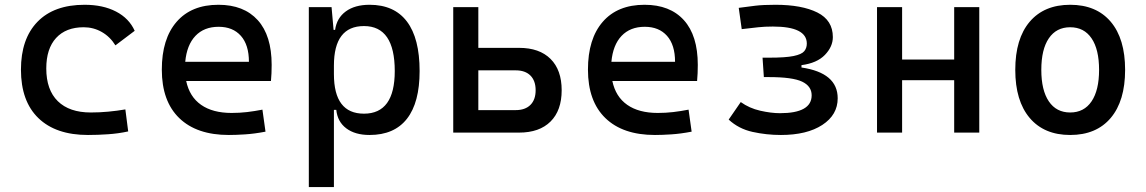

<svg xmlns="http://www.w3.org/2000/svg" viewBox="-20 -547 4728 792"><path d="M342.8 9.8Q210.4 9.8 138.4 -59.8Q66.4 -129.4 66.4 -259.8Q66.4 -386.7 134.5 -457Q202.6 -527.3 329.1 -527.3Q404.8 -527.3 458.7 -499.3Q512.7 -471.2 535.6 -419.9L456.1 -359.9Q434.1 -395.5 399.9 -415Q365.7 -434.6 325.2 -434.6Q252 -434.6 211.4 -390.4Q170.9 -346.2 170.9 -264.6Q170.9 -176.3 218.5 -129.6Q266.1 -83 354.5 -83Q390.6 -83 426.8 -86.4Q462.9 -89.8 497.1 -95.7L508.8 -4.9Q468.8 3.9 426 6.8Q383.3 9.8 342.8 9.8Z M923.8 9.8Q791.5 9.8 719.5 -59.8Q647.5 -129.4 647.5 -259.8Q647.5 -386.7 708.5 -457Q769.5 -527.3 880.9 -527.3Q985.8 -527.3 1043.2 -463.9Q1100.6 -400.4 1100.6 -279.3Q1100.6 -243.7 1097.7 -212.9H748Q761.7 -147.9 809.6 -114.5Q857.4 -81.1 935.5 -81.1Q967.8 -81.1 999 -84.7Q1030.3 -88.4 1062.5 -94.7L1075.2 -3.9Q1029.3 4.9 991.2 7.3Q953.1 9.8 923.8 9.8ZM744.1 -292H1006.8Q1006.8 -361.8 973.6 -399.2Q940.4 -436.5 881.8 -436.5Q821.8 -436.5 786.1 -398.9Q750.5 -361.3 744.1 -292Z M1253.9 224.6V-517.6H1347.7L1356 -423.8H1362.3Q1369.1 -472.7 1406.5 -500Q1443.8 -527.3 1504.4 -527.3Q1606.4 -527.3 1658.7 -458Q1710.9 -388.7 1710.9 -253.9Q1710.9 -124 1658.7 -57.1Q1606.4 9.8 1504.4 9.8Q1444.8 9.8 1408.4 -17.6Q1372.1 -44.9 1367.2 -93.8H1357.4V224.6ZM1357.4 -241.2Q1357.4 -78.1 1481.4 -78.1Q1608.4 -78.1 1608.4 -253.9Q1608.4 -439.5 1481.4 -439.5Q1357.4 -439.5 1357.4 -276.4Z M1849.6 0V-517.6H1953.1V-349.6H2121.1Q2205.1 -349.6 2251 -304Q2296.9 -258.3 2296.9 -174.8Q2296.9 -91.3 2251 -45.7Q2205.1 0 2121.1 0ZM1953.1 -92.8H2107.4Q2146.5 -92.8 2168 -114.3Q2189.5 -135.7 2189.5 -174.8Q2189.5 -213.9 2168 -235.4Q2146.5 -256.8 2107.4 -256.8H1953.1Z M2681.6 9.8Q2549.3 9.8 2477.3 -59.8Q2405.3 -129.4 2405.3 -259.8Q2405.3 -386.7 2466.3 -457Q2527.3 -527.3 2638.7 -527.3Q2743.7 -527.3 2801 -463.9Q2858.4 -400.4 2858.4 -279.3Q2858.4 -243.7 2855.5 -212.9H2505.9Q2519.5 -147.9 2567.4 -114.5Q2615.2 -81.1 2693.4 -81.1Q2725.6 -81.1 2756.8 -84.7Q2788.1 -88.4 2820.3 -94.7L2833 -3.9Q2787.1 4.9 2749 7.3Q2710.9 9.8 2681.6 9.8ZM2502 -292H2764.6Q2764.6 -361.8 2731.4 -399.2Q2698.2 -436.5 2639.6 -436.5Q2579.6 -436.5 2543.9 -398.9Q2508.3 -361.3 2502 -292Z M3201.2 9.8Q3141.6 9.8 3084.2 -2.9Q3026.9 -15.6 2985.8 -53.7L3035.6 -126Q3070.8 -100.6 3116 -90.3Q3161.1 -80.1 3197.3 -80.1Q3328.1 -80.1 3328.1 -153.8Q3328.1 -191.4 3288.8 -210.2Q3249.5 -229 3151.4 -229H3130.9L3125.5 -309.1H3152.8Q3220.2 -309.1 3253.4 -315.9Q3286.6 -322.8 3297.4 -335.7Q3308.1 -348.6 3308.1 -367.2Q3308.1 -437.5 3168 -437.5Q3134.3 -437.5 3107.9 -434.6Q3081.5 -431.2 3039.6 -426.8L3027.3 -514.6Q3063.5 -519.5 3095.5 -523.4Q3127.4 -527.3 3178.7 -527.3Q3287.6 -527.3 3351.6 -495.4Q3415.5 -463.4 3415.5 -394Q3415.5 -354.5 3382.8 -320.6Q3350.1 -286.6 3286.1 -278.3V-268.6Q3435.5 -246.6 3435.5 -141.6Q3435.5 -73.2 3372.1 -31.7Q3308.6 9.8 3201.2 9.8Z M3916 0V-216.3H3701.2V0H3597.7V-517.6H3701.2V-301.3H3916V-517.6H4019.5V0Z M4394.5 9.8Q4287.1 9.8 4227.5 -60.5Q4168 -130.9 4168 -258.8Q4168 -387.2 4227.5 -457.3Q4287.1 -527.3 4394.5 -527.3Q4502.4 -527.3 4561.8 -457.3Q4621.1 -387.2 4621.1 -258.8Q4621.1 -130.9 4561.8 -60.5Q4502.4 9.8 4394.5 9.8ZM4394.5 -83Q4451.7 -83 4482.7 -128.9Q4513.7 -174.8 4513.7 -258.8Q4513.7 -343.3 4482.7 -388.9Q4451.7 -434.6 4394.5 -434.6Q4337.4 -434.6 4306.4 -388.9Q4275.4 -343.3 4275.4 -258.8Q4275.4 -174.8 4306.4 -128.9Q4337.4 -83 4394.5 -83Z"/></svg>

Font: CaskaydiaCove NFP
Style: Regular
Weight: 400
Designer: Aaron Bell
Foundry: Saja Typeworks
Version: Version 2111.001; VTT 6.35;Nerd Fonts 3.1.1